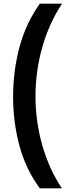

<svg xmlns="http://www.w3.org/2000/svg" viewBox="-20 -819 389 1055"><path d="M52 -287Q52 -430 87.5 -561.5Q123 -693 199 -799H321Q249 -690 212 -558.5Q175 -427 175 -289Q175 -153 212 -22Q249 109 320 216H199Q123 114 87.5 -16Q52 -146 52 -287Z"/></svg>

Font: Noto Sans Sinhala UI
Style: Bold
Weight: 700
Designer: Jelle Bosma - Monotype Design Team
Foundry: Monotype Imaging Inc.
Version: Version 2.006; ttfautohint (v1.8.4.7-5d5b)